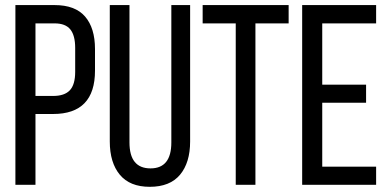

<svg xmlns="http://www.w3.org/2000/svg" viewBox="-20 -720 1517 748"><path d="M40 0V-700.2H192.9Q272.9 -700.2 311.5 -655.5Q350.1 -610.8 350.1 -528.8V-444.8Q350.1 -275.9 187 -275.9H118.2V0ZM118.2 -346.2H187Q231.4 -346.2 252.2 -368.4Q272.9 -390.6 272.9 -439.9V-533.2Q272.9 -582 253.9 -605.5Q234.9 -628.9 192.9 -628.9H118.2Z M407.7 -168.9V-700.2H484.4V-165Q484.4 -64 566.4 -64Q647.5 -64 647.5 -165V-700.2H720.7V-168.9Q720.7 -86.4 681.4 -39.3Q642.1 7.8 563.5 7.8Q485.8 7.8 446.8 -39.3Q407.7 -86.4 407.7 -168.9Z M769.5 -628.9V-700.2H1104.5V-628.9H975.1V0H898.4V-628.9Z M1157.2 0V-700.2H1445.3V-628.9H1235.4V-390.1H1406.2V-319.8H1235.4V-70.8H1445.3V0Z"/></svg>

Font: Bebas Neue Regular
Style: Regular
Weight: 400
Designer: Ryoichi Tsunekawa
Foundry: Ryoichi Tsunekawa
Version: Version 001.003